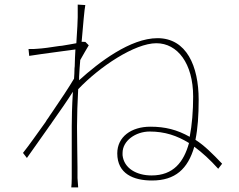

<svg xmlns="http://www.w3.org/2000/svg" viewBox="-20 -793 1040 835"><path d="M317 -19C317 -32 317 -44 317 -55V-65C317 -120 315 -159 315 -235V-246C315 -292 317 -348 320 -405C413 -503 566 -605 660 -605C752 -605 820 -517 820 -373C820 -311 815 -249 805 -198C750 -229 698 -242 634 -242C551 -242 490 -198 490 -126C490 -37 561 -8 641 -8C742 -8 797 -58 825 -155C861 -128 892 -100 929 -59L946 -81C904 -125 869 -160 830 -185C840 -234 844 -291 844 -359C844 -506 791 -627 665 -627C547 -627 410 -522 324 -444C324 -446 324 -448 324 -449V-459C325 -483 327 -508 329 -532C342 -554 354 -577 366 -596L351 -611C347 -610 340 -612 335 -611C342 -691 347 -751 351 -771L318 -773C318 -758 318 -743 318 -730V-718C318 -707 316 -663 312 -605C293 -601 271 -598 249 -594L238 -593C200 -587 164 -582 143 -581C130 -580 120 -579 104 -580L107 -550C177 -561 268 -572 308 -578C306 -555 306 -530 305 -505L304 -495C304 -480 303 -465 302 -451C282 -417 244 -359 204 -301L197 -291C193 -285 189 -278 184 -272L178 -262C140 -209 104 -158 80 -128L97 -106C125 -146 156 -189 186 -232L195 -245L201 -253L207 -262C241 -310 273 -356 297 -394C293 -331 292 -275 292 -245V-18C292 -2 291 15 290 22H320C319 7 318 -2 317 -19ZM513 -128C513 -181 570 -221 631 -221C697 -221 750 -203 802 -171C779 -88 734 -30 639 -30C574 -30 519 -61 513 -118V-126V-128Z"/></svg>

Font: Glow Sans SC Normal Thin
Style: Regular
Weight: 100
Designer: Ryoko NISHIZUKA (kana, bopomofo & ideographs); Paul D. Hunt (Latin, Greek & Cyrillic); Sandoll Communications, Soo-young
Version: Version 0.93